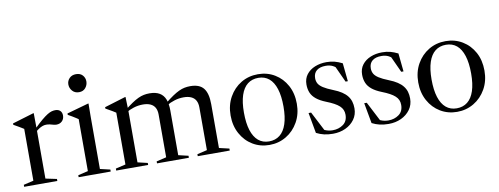

<svg xmlns="http://www.w3.org/2000/svg" viewBox="-61 -1047 3570 1374"><g transform="rotate(-10 1724.0 -360.0)"><path d="M337.5 -501.5Q360.5 -501.5 373.2 -489Q386 -476.5 386 -455Q386 -429.5 370 -413.8Q354 -398 329 -398Q318 -398 306.8 -401.2Q295.5 -404.5 283 -407.5Q270.5 -410.5 255.5 -410.5Q241.5 -410.5 228.2 -405.5Q215 -400.5 202.2 -392.2Q189.5 -384 177 -372.5L174.5 -393.5Q210 -429 235.8 -450.5Q261.5 -472 279.5 -483Q297.5 -494 311.2 -497.8Q325 -501.5 337.5 -501.5ZM183.5 -411V-31.5L264.5 -14.5V0H23.5V-14.5L96 -31.5V-408Q89.5 -412.5 79.8 -418.2Q70 -424 56.2 -432.2Q42.5 -440.5 24 -450.5V-460.5L178.5 -507H182.5Z M528.5 -598.5Q498 -598.5 480 -619.2Q462 -640 462 -666Q462 -692 480 -710.8Q498 -729.5 528.5 -729.5Q559 -729.5 576 -710.8Q593 -692 593 -666Q593 -640 576 -619.2Q559 -598.5 528.5 -598.5ZM580.5 -507 579.5 -413.5V-31.5L652.5 -14.5V0H419.5V-14.5L492 -31.5V-409Q486.5 -413 475.2 -420.2Q464 -427.5 449.8 -436Q435.5 -444.5 420 -453V-463L576.5 -507Z M852.5 -411V-31.5L924.5 -14.5V0H692.5V-14.5L765 -31.5V-408Q757 -413.5 742 -422.5Q727 -431.5 693 -450.5V-460.5L845.5 -507H849.5ZM1148.5 -356.5V-31.5L1220.5 -14.5V0H989V-14.5L1061 -31.5V-342Q1061 -372 1050 -392Q1039 -412 1017 -422.2Q995 -432.5 962 -432.5Q927 -432.5 894.2 -422Q861.5 -411.5 841.5 -398.5L833 -413Q867 -440.5 893 -458Q919 -475.5 940 -485.2Q961 -495 980.8 -499Q1000.5 -503 1022.5 -503Q1067 -503 1095 -486.5Q1123 -470 1135.8 -437.5Q1148.5 -405 1148.5 -356.5ZM1444.5 -350V-31.5L1517.5 -14.5V0H1285V-14.5L1357 -31.5V-342Q1357 -372 1346 -392Q1335 -412 1313 -422.2Q1291 -432.5 1258 -432.5Q1223 -432.5 1190.2 -422Q1157.5 -411.5 1137.5 -398.5L1129 -413Q1163 -440.5 1189 -458Q1215 -475.5 1236 -485.2Q1257 -495 1276.8 -499Q1296.5 -503 1318.5 -503Q1385.5 -503 1415 -465.8Q1444.5 -428.5 1444.5 -350Z M1807 -15.5Q1853 -15.5 1885.2 -41Q1917.5 -66.5 1934.2 -117.2Q1951 -168 1951 -243.5Q1951 -320 1934.5 -372Q1918 -424 1886.2 -450.5Q1854.5 -477 1808.5 -477Q1762.5 -477 1730.2 -451.8Q1698 -426.5 1681.2 -375.8Q1664.5 -325 1664.5 -249.5Q1664.5 -173 1681 -121Q1697.5 -69 1729.2 -42.2Q1761 -15.5 1807 -15.5ZM1805.5 10Q1738.5 10 1684.5 -22.5Q1630.5 -55 1598.8 -113Q1567 -171 1567 -245.5Q1567 -321 1599.8 -379.2Q1632.5 -437.5 1687.2 -470.2Q1742 -503 1810 -503Q1878 -503 1932 -470.2Q1986 -437.5 2017.2 -380Q2048.5 -322.5 2048.5 -247Q2048.5 -172 2015.5 -113.8Q1982.5 -55.5 1927.5 -22.8Q1872.5 10 1805.5 10Z M2308 -503Q2340.5 -503 2367 -496Q2393.5 -489 2422.5 -474.5L2436 -342H2419.5L2358.5 -475L2396 -430.5Q2371 -456.5 2349.5 -467.2Q2328 -478 2298.5 -478Q2256 -478 2232.5 -458.8Q2209 -439.5 2209 -403.5Q2209 -382 2218.2 -365Q2227.5 -348 2252 -332Q2276.5 -316 2323 -297.5Q2357.5 -284 2381.8 -268Q2406 -252 2420.8 -233.2Q2435.5 -214.5 2442.2 -192.2Q2449 -170 2449 -143Q2449 -97 2424 -62.5Q2399 -28 2358 -9Q2317 10 2267 10Q2231 10 2202.2 3.2Q2173.5 -3.5 2146.5 -17.5L2119.5 -166.5H2138L2217.5 -12.5L2184.5 -42Q2199 -32.5 2213 -26.5Q2227 -20.5 2241 -17.8Q2255 -15 2269.5 -15Q2313 -15 2345.5 -38.5Q2378 -62 2378 -109.5Q2378 -128.5 2371.2 -144.2Q2364.5 -160 2350 -173.2Q2335.5 -186.5 2312.5 -199Q2289.5 -211.5 2257.5 -224Q2214.5 -241 2188.5 -262Q2162.5 -283 2151.2 -309.5Q2140 -336 2140 -369.5Q2140 -412.5 2163 -442.2Q2186 -472 2224.2 -487.5Q2262.5 -503 2308 -503Z M2712.5 -503Q2745 -503 2771.5 -496Q2798 -489 2827 -474.5L2840.5 -342H2824L2763 -475L2800.5 -430.5Q2775.5 -456.5 2754 -467.2Q2732.5 -478 2703 -478Q2660.5 -478 2637 -458.8Q2613.5 -439.5 2613.5 -403.5Q2613.5 -382 2622.8 -365Q2632 -348 2656.5 -332Q2681 -316 2727.5 -297.5Q2762 -284 2786.2 -268Q2810.5 -252 2825.2 -233.2Q2840 -214.5 2846.8 -192.2Q2853.5 -170 2853.5 -143Q2853.5 -97 2828.5 -62.5Q2803.5 -28 2762.5 -9Q2721.5 10 2671.5 10Q2635.5 10 2606.8 3.2Q2578 -3.5 2551 -17.5L2524 -166.5H2542.5L2622 -12.5L2589 -42Q2603.5 -32.5 2617.5 -26.5Q2631.5 -20.5 2645.5 -17.8Q2659.5 -15 2674 -15Q2717.5 -15 2750 -38.5Q2782.5 -62 2782.5 -109.5Q2782.5 -128.5 2775.8 -144.2Q2769 -160 2754.5 -173.2Q2740 -186.5 2717 -199Q2694 -211.5 2662 -224Q2619 -241 2593 -262Q2567 -283 2555.8 -309.5Q2544.5 -336 2544.5 -369.5Q2544.5 -412.5 2567.5 -442.2Q2590.5 -472 2628.8 -487.5Q2667 -503 2712.5 -503Z M3170.5 -15.5Q3216.5 -15.5 3248.8 -41Q3281 -66.5 3297.8 -117.2Q3314.5 -168 3314.5 -243.5Q3314.5 -320 3298 -372Q3281.5 -424 3249.8 -450.5Q3218 -477 3172 -477Q3126 -477 3093.8 -451.8Q3061.5 -426.5 3044.8 -375.8Q3028 -325 3028 -249.5Q3028 -173 3044.5 -121Q3061 -69 3092.8 -42.2Q3124.5 -15.5 3170.5 -15.5ZM3169 10Q3102 10 3048 -22.5Q2994 -55 2962.2 -113Q2930.5 -171 2930.5 -245.5Q2930.5 -321 2963.2 -379.2Q2996 -437.5 3050.8 -470.2Q3105.5 -503 3173.5 -503Q3241.5 -503 3295.5 -470.2Q3349.5 -437.5 3380.8 -380Q3412 -322.5 3412 -247Q3412 -172 3379 -113.8Q3346 -55.5 3291 -22.8Q3236 10 3169 10Z"/></g></svg>

Font: Newsreader 60pt
Style: Regular
Weight: 400
Designer: Hugues Gentile
Foundry: Production Type
Version: Version 1.003